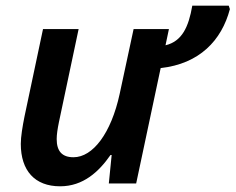

<svg xmlns="http://www.w3.org/2000/svg" viewBox="-20 -644 827 674"><path d="M191 10C272 10 327 -41 368 -100H372L362 0H458L544 -405C680 -420 758 -502 787 -612L783 -624H655C642 -549 619 -499 561 -485L573 -542H449L400 -314C370 -176 306 -92 238 -92C198 -92 179 -113 179 -156C179 -171 182 -192 187 -216L256 -542H131L66 -235C59 -200 53 -164 53 -139C53 -45 102 10 191 10Z"/></svg>

Font: Noto Sans SemiBold
Style: Italic
Weight: 600
Italic angle: -12°
Designer: Monotype Design Team
Foundry: Monotype Imaging Inc.
Version: Version 2.013